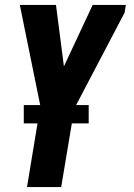

<svg xmlns="http://www.w3.org/2000/svg" viewBox="-20 -540 540 775"><path d="M89 215 143 -112 60 -520H206L238 -272L354 -520H488L483 -489L280 -102L227 215ZM76 -42V-116H338V-42Z"/></svg>

Font: Iosevka SS04 Heavy
Style: Italic
Weight: 900
Italic angle: -9°
Monospace: yes
Designer: Belleve Invis
Foundry: Belleve Invis
Version: Version 19.0.0; ttfautohint (v1.8.4)